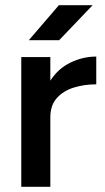

<svg xmlns="http://www.w3.org/2000/svg" viewBox="-20 -720 403 740"><path d="M62 0V-500H174V-409Q204 -456 252 -479Q300 -502 351 -502V-395Q305 -395 264.5 -382.5Q224 -370 199 -342Q174 -314 174 -268V0ZM91 -565 207 -700H337L208 -565Z"/></svg>

Font: Figtree Light SemiBold
Style: Regular
Weight: 600
Version: Version 2.002